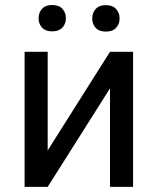

<svg xmlns="http://www.w3.org/2000/svg" viewBox="-20 -731 617 751"><path d="M410.2 -528.3H500.5V0H410.2V-385.3L166.5 0H76.2V-528.3H166.5V-142.6ZM130.9 -659.7Q130.9 -681.6 144.3 -696.5Q157.7 -711.4 184.1 -711.4Q210.4 -711.4 224.1 -696.5Q237.8 -681.6 237.8 -659.7Q237.8 -637.7 224.1 -623Q210.4 -608.4 184.1 -608.4Q157.7 -608.4 144.3 -623Q130.9 -637.7 130.9 -659.7ZM340.8 -658.7Q340.8 -680.7 354.2 -695.8Q367.7 -710.9 394 -710.9Q420.4 -710.9 434.1 -695.8Q447.8 -680.7 447.8 -658.7Q447.8 -636.7 434.1 -622.1Q420.4 -607.4 394 -607.4Q367.7 -607.4 354.2 -622.1Q340.8 -636.7 340.8 -658.7Z"/></svg>

Font: Roboto
Style: Regular
Weight: 400
Designer: Google
Version: Version 2.001047; 2015